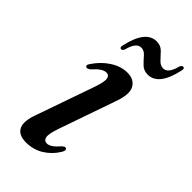

<svg xmlns="http://www.w3.org/2000/svg" viewBox="-204 -678 740 740"><g transform="rotate(45 165.5 -308.5)"><path d="M161.5 -45Q171 -45 182.5 -52.2Q194 -59.5 211.5 -79.5Q221 -87.5 226.5 -84.5Q234.5 -79.5 226 -64.5Q206 -31 174 -11Q142 9 102 9Q61 9 48.2 -17Q35.5 -43 55.5 -95.5L134.5 -321.5Q151 -367.5 148.8 -384.2Q146.5 -401 130.5 -401Q120.5 -401 108.2 -393.2Q96 -385.5 77.5 -365Q67 -358 61.5 -360.5Q52.5 -365 62 -378Q86 -414.5 119.8 -436.2Q153.5 -458 188 -458Q225.5 -458 240.2 -431Q255 -404 233.5 -346L154.5 -119Q139.5 -76 143 -60.5Q146.5 -45 161.5 -45ZM248.7 -507.5Q226.8 -507.5 212.5 -521.5Q198.2 -535.5 186 -549.8Q173.7 -564 157.7 -564Q131.2 -564 118.5 -515.5Q115.2 -504.5 107.2 -504.5Q97.9 -504.5 101.3 -519Q124 -623 183 -623Q204.9 -623 219 -608.8Q233.2 -594.5 245.6 -580.5Q258 -566.5 274 -566.5Q300.6 -566.5 312.8 -615.5Q316.6 -626 324.6 -626Q333.4 -626 330.1 -611.5Q307.7 -507.5 248.7 -507.5Z"/></g></svg>

Font: Fraunces 72pt
Style: Italic
Weight: 400
Italic angle: -16°
Version: Version 1.000;[b76b70a41]